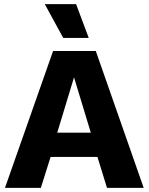

<svg xmlns="http://www.w3.org/2000/svg" viewBox="-20 -906 717 926"><path d="M347 -886H196L285 -723H408ZM673 0 442 -660H236L4 0H177L224 -149H450L496 0ZM256 -266 337 -533 418 -266Z"/></svg>

Font: Work Sans
Style: Bold
Weight: 700
Designer: Wei Huang
Foundry: Wei Huang
Version: Version 2.012